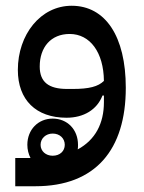

<svg xmlns="http://www.w3.org/2000/svg" viewBox="-20 -407 500 667"><path d="M33 240H103C312 240 417 113 417 -102C417 -281 346 -387 229 -387C121 -387 42 -287 42 -164C42 -60 105 2 211 2C271 2 317 -26 336 -75H341V-52C341 22 311 79 250 112C251 107 251 101 251 96C251 43 214 5 163 5C113 5 75 43 75 96C75 113 79 128 86 142H33ZM233 -98H213C149 -98 118 -122 118 -176C118 -243 157 -289 222 -289C293 -289 340 -225 341 -126C321 -106 289 -98 233 -98ZM163 134C139 134 121 118 121 96C121 74 139 57 163 57C188 57 205 74 205 96C205 118 188 134 163 134Z"/></svg>

Font: IBM Plex Arabic Text
Style: Regular
Weight: 450
Designer: Mike Abbink, Paul van der Laan, Pieter van Rosmalen, Wael Morcos, Khajak Apelian
Foundry: Bold Monday
Version: Version 1.0